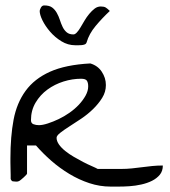

<svg xmlns="http://www.w3.org/2000/svg" viewBox="-20 -691 629 711"><path d="M80.1 -152.3V-47.9Q80.1 -46.9 76.7 -43Q73.2 -39.1 68.4 -34.7Q63.5 -30.3 57.6 -25.4Q51.8 -20.5 47.9 -19.5Q45.9 -18.6 43.9 -18.6Q43 -18.6 41 -18.6H38.1Q32.2 -18.6 27.3 -19.5Q22.5 -20.5 19.5 -28.3V-43Q19.5 -54.7 19 -66.9Q18.6 -79.1 18.6 -89.8V-104.5Q18.6 -185.5 30.3 -247.6Q42 -309.6 74.7 -354.5Q107.4 -399.4 165 -425.3Q222.7 -451.2 314.5 -456.1Q328.1 -452.1 338.9 -444.3Q349.6 -436.5 356.9 -425.3Q364.3 -414.1 368.2 -401.9Q372.1 -389.6 372.1 -376Q372.1 -350.6 358.4 -328.6Q344.7 -306.6 324.7 -287.1Q304.7 -267.6 280.8 -251.5Q256.8 -235.4 236.8 -222.7Q216.8 -210 203.1 -199.2Q189.5 -188.5 189.5 -180.7Q189.5 -168.9 198.2 -156.2Q207 -143.6 221.7 -131.8Q236.3 -120.1 253.9 -109.9Q271.5 -99.6 288.6 -90.8Q305.7 -82 320.3 -75.7Q335 -69.3 341.8 -65.4H359.4Q372.1 -65.4 385.7 -65.4Q399.4 -65.4 411.1 -65.4H428.7Q449.2 -65.4 468.3 -67.4Q487.3 -69.3 505.9 -71.8Q524.4 -74.2 543.5 -76.2Q562.5 -78.1 583 -78.1Q583 -57.6 571.8 -43.9Q560.5 -30.3 543 -21.5Q525.4 -12.7 503.4 -7.8Q481.4 -2.9 460.4 -1.5Q439.5 0 418.9 0H389.6Q349.6 0 311 -12.7Q272.5 -25.4 236.8 -46.9Q201.2 -68.4 169.9 -95.7Q138.7 -123 113.3 -152.3ZM94.7 -246.1Q94.7 -234.4 104 -231Q113.3 -227.5 124 -227.5Q137.7 -227.5 157.2 -233.9Q176.8 -240.2 197.3 -250Q217.8 -259.8 237.3 -273.4Q256.8 -287.1 272 -303.2Q287.1 -319.3 296.9 -336.9Q306.6 -354.5 306.6 -371.1Q306.6 -384.8 301.8 -392.1Q296.9 -399.4 280.3 -399.4Q248 -399.4 215.3 -389.2Q182.6 -378.9 155.8 -359.4Q128.9 -339.8 111.8 -311Q94.7 -282.2 94.7 -246.1ZM127 -650.4Q127 -654.3 131.3 -662.6Q135.7 -670.9 143.6 -670.9Q163.1 -670.9 173.3 -663.1Q183.6 -655.3 190.4 -643.1Q197.3 -630.9 201.7 -617.2Q206.1 -603.5 211.9 -591.3Q217.8 -579.1 227.1 -571.3Q236.3 -563.5 252 -563.5Q257.8 -563.5 264.6 -570.8Q271.5 -578.1 278.3 -589.8Q285.2 -601.6 293 -614.7Q300.8 -627.9 310.5 -639.6Q320.3 -651.4 330.6 -659.2Q340.8 -667 353.5 -667Q365.2 -667 371.6 -663.1Q377.9 -659.2 386.7 -650.4Q358.4 -624 334 -594.7Q309.6 -565.4 300.8 -534.2Q298.8 -528.3 293.5 -526.4Q288.1 -524.4 282.2 -523.9Q276.4 -523.4 270 -523.4Q263.7 -523.4 258.8 -523.4Q231.4 -523.4 207.5 -538.1Q183.6 -552.7 165.5 -573.7Q147.5 -594.7 137.2 -615.7Q127 -636.7 127 -650.4Z"/></svg>

Font: Swanky and Moo Moo
Style: Regular
Weight: 400
Designer: Kimberly Geswein
Foundry: Kimberly Geswein
Version: Version 1.002 2001